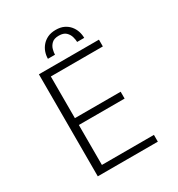

<svg xmlns="http://www.w3.org/2000/svg" viewBox="-204 -1010 1057 1141"><g transform="rotate(-30 325.0 -439.5)"><path d="M131.5 0V-700H543.5V-653.5H186.5V-367.5H500.5V-320.5H186.5V-46.5H543.5V0ZM349.5 -879Q382 -879 405.2 -867.8Q428.5 -856.5 443.5 -838.2Q458.5 -820 465.8 -798Q473 -776 473 -753H424.5Q424.5 -768 418.8 -788.5Q413 -809 396.8 -824.5Q380.5 -840 348.5 -840Q316 -840 299.8 -824.5Q283.5 -809 278 -788.5Q272.5 -768 272.5 -753H224Q224 -776 231.5 -798Q239 -820 254.5 -838.2Q270 -856.5 293.5 -867.8Q317 -879 349.5 -879Z"/></g></svg>

Font: Trispace Thin ExtraLight
Style: Regular
Weight: 250
Version: Version 1.210